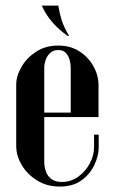

<svg xmlns="http://www.w3.org/2000/svg" viewBox="-20 -664 405 689"><path d="M38.2 -360.5Q38.2 -391.2 56.8 -423.5Q75.2 -455.8 109 -478.1Q142.8 -500.5 189.2 -500.5Q233 -500.5 265.1 -479.6Q297.2 -458.8 315.4 -426.1Q333.5 -393.5 333.5 -358.2V-244H233.8V-421.8Q233.8 -434.2 229.9 -448.9Q226 -463.5 216.5 -474Q207 -484.5 189.2 -484.5Q171.5 -484.5 160.1 -474Q148.8 -463.5 143.8 -448.9Q138.8 -434.2 138.8 -421.8V-83.2Q138.8 -65 144.8 -48.2Q150.8 -31.5 164.8 -21.2Q178.8 -11 201.8 -11Q234 -11 260.1 -29.5Q286.2 -48 301.9 -76.8Q317.5 -105.5 317.5 -136.2V-180.8H334.2V-135.2Q334.2 -105.5 318.8 -72.4Q303.2 -39.2 272.6 -16.9Q242 5.5 194.5 5.5Q147.8 5.5 112.5 -16.8Q77.2 -39 57.8 -72.2Q38.2 -105.5 38.2 -140ZM80.2 -244V-260H328.5V-244ZM223 -535Q194 -555 169.6 -582.2Q145.2 -609.5 130 -643.8H189.2Q193.5 -616.5 201.2 -591.9Q209 -567.2 228 -535Z"/></svg>

Font: Emberly Black
Style: Regular
Weight: 900
Designer: Rajesh Rajput
Foundry: Rajesh Rajput
Version: Version 1.000